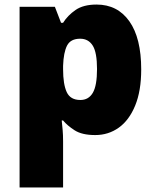

<svg xmlns="http://www.w3.org/2000/svg" viewBox="-20 -583 683 843"><path d="M404 -563Q496 -563 548 -489.5Q600 -416 600 -278Q600 -184 573.5 -119.5Q547 -55 501.5 -22.5Q456 10 398 10Q340 10 307.5 -11Q275 -32 257 -54H251Q253 -35 255 -13Q257 9 257 38V240H66V-553H221L248 -483H257Q277 -515 311.5 -539Q346 -563 404 -563ZM332 -413Q290 -413 274.5 -383Q259 -353 257 -294V-279Q257 -213 273 -178.5Q289 -144 333 -144Q369 -144 387.5 -175.5Q406 -207 406 -280Q406 -353 387 -383Q368 -413 332 -413Z"/></svg>

Font: Noto Sans Lao Black
Style: Regular
Weight: 900
Designer: Monotype Design Team
Foundry: Monotype Imaging Inc.
Version: Version 2.003; ttfautohint (v1.8.4.7-5d5b)